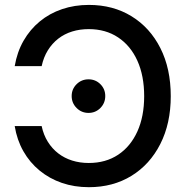

<svg xmlns="http://www.w3.org/2000/svg" viewBox="-20 -759 766 790"><path d="M345.7 11.2Q286.1 11.2 234.9 -6.3Q183.6 -23.9 143.1 -57.1Q102.5 -90.3 76.2 -136.7Q49.8 -183.1 40.5 -240.2H151.4Q159.2 -203.6 177 -175.3Q194.8 -147 220 -127.7Q245.1 -108.4 276.9 -98.4Q308.6 -88.4 345.2 -88.4Q415 -88.4 466.1 -122.3Q517.1 -156.2 545.2 -218Q573.2 -279.8 573.2 -363.3Q573.2 -447.3 545.2 -509.3Q517.1 -571.3 465.8 -605.2Q414.6 -639.2 345.2 -639.2Q308.6 -639.2 276.9 -629.4Q245.1 -619.6 219.7 -599.9Q194.3 -580.1 176.8 -551.8Q159.2 -523.4 151.4 -486.8H40.5Q50.3 -544.9 76.9 -591.3Q103.5 -637.7 143.8 -670.9Q184.1 -704.1 235.4 -721.4Q286.6 -738.8 345.7 -738.8Q445.3 -738.8 521.2 -692.1Q597.2 -645.5 639.9 -561Q682.6 -476.6 682.6 -363.3Q682.6 -251 639.6 -166.5Q596.7 -82 520.8 -35.4Q444.8 11.2 345.7 11.2ZM344.2 -294.4Q315.4 -294.4 295.2 -314.7Q274.9 -335 274.9 -363.8Q274.9 -392.6 295.2 -412.6Q315.4 -432.6 344.2 -432.6Q373 -432.6 393.1 -412.6Q413.1 -392.6 413.1 -363.8Q413.1 -335 393.1 -314.7Q373 -294.4 344.2 -294.4Z"/></svg>

Font: Inter 28pt Medium
Style: Regular
Weight: 500
Designer: Rasmus Andersson
Foundry: rsms
Version: Version 4.001;git-66647c0bb